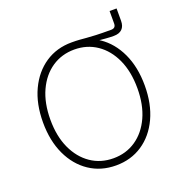

<svg xmlns="http://www.w3.org/2000/svg" viewBox="-147 -960 1038 1096"><g transform="rotate(-20 372.0 -411.5)"><path d="M372.1 -704.1V-737.3Q401.4 -737.3 420.9 -735.8Q440.4 -734.4 461.9 -732.4Q483.4 -730.5 517.3 -729Q551.3 -727.5 609.9 -727.5Q638.2 -727.5 638.2 -755.4V-831.5H680.7V-756.8Q680.7 -724.1 663.3 -706.8Q646 -689.5 612.8 -689.5Q587.9 -689.5 562.5 -691.7Q537.1 -693.8 508.5 -696.5Q480 -699.2 446.5 -701.4Q413.1 -703.6 372.1 -704.1ZM373 9.8Q281.7 9.8 211.9 -36.9Q142.1 -83.5 102.8 -167.5Q63.5 -251.5 63.5 -363.3Q63.5 -475.6 103 -559.8Q142.6 -644 212.2 -690.7Q281.7 -737.3 373 -737.3Q463.9 -737.3 533.4 -690.7Q603 -644 642.3 -559.8Q681.6 -475.6 681.6 -363.3Q681.6 -251.5 642.3 -167.2Q603 -83 533.4 -36.6Q463.9 9.8 373 9.8ZM373 -33.7Q449.7 -33.7 509.3 -74.2Q568.8 -114.7 602.8 -188.7Q636.7 -262.7 636.7 -363.3Q636.7 -464.4 602.8 -538.6Q568.8 -612.8 509.3 -653.3Q449.7 -693.8 373 -693.8Q296.4 -693.8 236.6 -653.6Q176.8 -613.3 142.6 -539.1Q108.4 -464.8 108.4 -363.3Q108.4 -263.2 142.3 -189.2Q176.3 -115.2 235.8 -74.5Q295.4 -33.7 373 -33.7Z"/></g></svg>

Font: Inter 17pt ExtraLight
Style: Regular
Weight: 250
Version: Version 4.001;git-66647c0bb